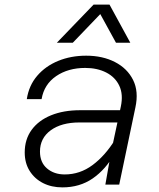

<svg xmlns="http://www.w3.org/2000/svg" viewBox="-20 -799 690 831"><path d="M436 0 461 -142 503 -338Q514 -390 496.5 -427.5Q479 -465 440 -485Q401 -505 349 -505Q275 -505 223 -469.5Q171 -434 160 -370H96Q105 -429 141 -471Q177 -513 232 -535.5Q287 -558 353 -558Q424 -558 477.5 -530.5Q531 -503 556 -453Q581 -403 566 -334L496 0ZM250 12Q203 12 166.5 -6.5Q130 -25 108.5 -59Q87 -93 87 -139Q87 -196 117 -237Q147 -278 201 -300Q255 -322 327 -322H512L501 -269H324Q246 -269 199.5 -235Q153 -201 153 -143Q153 -96 183.5 -70Q214 -44 260 -44Q326 -44 380.5 -84.5Q435 -125 477 -193V-135Q437 -65 381 -26.5Q325 12 250 12ZM226 -614 385 -779H454L544 -614H482L414 -738L295 -614Z"/></svg>

Font: Azeret Mono Thin ExtraLight
Style: Italic
Weight: 250
Italic angle: -12°
Version: Version 1.002